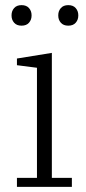

<svg xmlns="http://www.w3.org/2000/svg" viewBox="-20 -728 334 748"><path d="M46 -35H124V-464L46 -474V-500L182 -522V-35H260V0H46ZM64 -628Q45 -628 35 -639.5Q25 -651 25 -667V-669Q25 -685 35 -696.5Q45 -708 64 -708Q83 -708 93 -696.5Q103 -685 103 -669V-667Q103 -651 93 -639.5Q83 -628 64 -628ZM246 -628Q227 -628 217 -639.5Q207 -651 207 -667V-669Q207 -685 217 -696.5Q227 -708 246 -708Q265 -708 275 -696.5Q285 -685 285 -669V-667Q285 -651 275 -639.5Q265 -628 246 -628Z"/></svg>

Font: IBM Plex Serif Light
Style: Regular
Weight: 300
Designer: Mike Abbink, Paul van der Laan, Pieter van Rosmalen
Foundry: Bold Monday
Version: Version 3.001